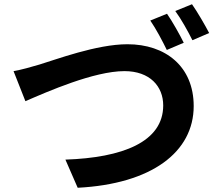

<svg xmlns="http://www.w3.org/2000/svg" viewBox="-20 -868 1040 907"><path d="M769 -803 690 -771C717 -732 748 -673 768 -632L848 -666C830 -703 794 -767 769 -803ZM887 -848 808 -816C836 -778 868 -720 889 -678L968 -712C950 -747 913 -811 887 -848ZM44 -532 100 -390C204 -435 424 -532 568 -532C688 -532 751 -460 751 -370C751 -197 558 -123 289 -114L347 19C697 1 895 -150 895 -367C895 -554 762 -659 582 -659C436 -659 243 -586 166 -563C129 -552 80 -538 44 -532Z"/></svg>

Font: Noto Sans T Chinese Bold
Style: Bold
Weight: 700
Designer: Ryoko NISHIZUKA (kana & ideographs); Paul D. Hunt (Latin, Greek & Cyrillic); Wenlong ZHANG (bopomofo); Sandoll Communica
Foundry: Adobe Systems Incorporated
Version: Version 1.000;PS 1;hotconv 1.0.78;makeotf.lib2.5.61930